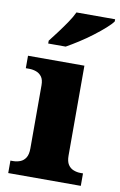

<svg xmlns="http://www.w3.org/2000/svg" viewBox="-87 -815 542 865"><g transform="rotate(10 184.0 -383.0)"><path d="M14 0V-57H26Q43 -57 58.5 -63Q74 -69 83.5 -84Q93 -99 93 -127V-415Q93 -441 83 -454.5Q73 -468 57.5 -473.5Q42 -479 26 -479H10V-536H268V-125Q268 -98 277.5 -83.5Q287 -69 302.5 -63Q318 -57 334 -57H346V0ZM90 -619Q105 -638 124.5 -664Q144 -690 162.5 -717Q181 -744 191 -766H368V-756Q359 -743 336.5 -723Q314 -703 285 -681Q256 -659 225.5 -639.5Q195 -620 170 -606H90Z"/></g></svg>

Font: Noto Serif Kannada ExtraBold
Style: Regular
Weight: 800
Version: Version 2.003